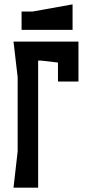

<svg xmlns="http://www.w3.org/2000/svg" viewBox="-20 -861 412 881"><path d="M129 -808H79V-724H313V-841ZM340 -670H42L61 -507V-166L42 0H155V-583H168L246 -574V-487H340Z"/></svg>

Font: BackOut Medium
Style: Regular
Weight: 500
Designer: Frank Adebiaye
Foundry: Velvetyne Type Foundry
Version: Version 2.000;hotconv 1.0.109;makeotfexe 2.5.65596